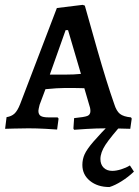

<svg xmlns="http://www.w3.org/2000/svg" viewBox="-20 -528 571 790"><path d="M318.9 150.7Q318.9 127.2 328.2 106.7Q337.5 86.2 363.9 55.4Q390.3 24.6 448.9 -35.1H497.8Q434.3 36.3 413.7 68.1Q393.2 99.9 393.2 126.3Q393.2 148.7 406.4 161.9Q419.6 175.1 442.1 175.1Q457.7 175.1 478.3 168.8Q498.8 162.4 514.5 152.7L531.1 178.1Q507.6 200.6 480.2 217.7Q452.9 234.8 430.4 241.6Q381.5 241.6 350.2 216.2Q318.9 190.8 318.9 150.7ZM282 1 285 -42Q327 -46 339.5 -51Q352 -56 352 -71Q352 -84 346 -100L327 -165Q306 -166 248 -166Q217 -166 167 -161L143 -97Q138 -77 138 -72Q138 -57 147.5 -51Q157 -45 180 -45H217L221 -40L215 5Q204 4 167 2Q130 0 97 0Q64 0 37 1Q10 2 1 2L7 -46Q27 -49 39.5 -60.5Q52 -72 63 -100L214 -495L320 -508L329 -505Q341 -461 380 -324.5Q419 -188 450 -100Q459 -71 473.5 -59.5Q488 -48 519 -45L522 -40L516 2Q506 2 477.5 1Q449 0 419 0Q377 0 336.5 2.5Q296 5 285 6ZM247 -221Q286 -221 313 -224L260 -404H250L185 -221Z"/></svg>

Font: Alegreya SC Medium
Style: Regular
Weight: 500
Designer: Juan Pablo del Peral
Foundry: Huerta Tipografica
Version: Version 2.007; ttfautohint (v1.6)